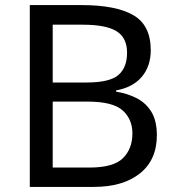

<svg xmlns="http://www.w3.org/2000/svg" viewBox="-20 -734 690 754"><path d="M301 -714Q435 -714 503.5 -674.5Q572 -635 572 -537Q572 -474 537 -432.5Q502 -391 436 -379V-374Q481 -367 517.5 -348Q554 -329 575 -294Q596 -259 596 -203Q596 -106 529.5 -53Q463 0 348 0H97V-714ZM319 -410Q411 -410 445 -439.5Q479 -469 479 -527Q479 -586 437.5 -611.5Q396 -637 305 -637H187V-410ZM187 -335V-76H331Q426 -76 463 -113Q500 -150 500 -210Q500 -266 461.5 -300.5Q423 -335 324 -335Z"/></svg>

Font: Noto Sans Mende Kikakui
Style: Regular
Weight: 400
Designer: Monotype Design Team
Foundry: Monotype Imaging Inc.
Version: Version 2.003; ttfautohint (v1.8.4.7-5d5b)